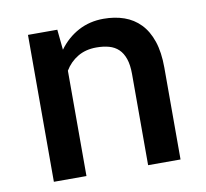

<svg xmlns="http://www.w3.org/2000/svg" viewBox="-65 -609 731 680"><g transform="rotate(-10 300.0 -269.0)"><path d="M181.2 -528.3 188.5 -455.1Q217.3 -494.6 258.1 -516.4Q298.8 -538.1 348.6 -538.1Q389.2 -538.1 422.6 -526.4Q456.1 -514.6 480.2 -489.7Q504.4 -464.8 517.8 -425.3Q531.2 -385.7 531.2 -330.1V0H414.6V-328.1Q414.6 -360.8 407 -382.8Q399.4 -404.8 385.5 -418Q371.6 -431.2 351.6 -436.8Q331.5 -442.4 306.2 -442.4Q267.6 -442.4 239 -425.3Q210.4 -408.2 192.9 -378.9V0H75.7V-528.3Z"/></g></svg>

Font: Roboto Mono
Style: Regular
Weight: 500
Designer: Google
Version: Version 2.000986; 2015; ttfautohint (v1.3)